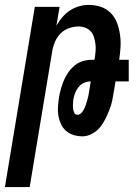

<svg xmlns="http://www.w3.org/2000/svg" viewBox="-52 -548 572 783"><path d="M-32 215 90 -520H191L178 -443Q188 -461 202 -477.5Q216 -494 233.5 -505.5Q251 -517 271 -522.5Q291 -528 310 -528Q336 -528 359.5 -520Q383 -512 400 -494.5Q417 -477 425.5 -454Q434 -431 437.5 -406Q441 -381 439.5 -355.5Q438 -330 434 -304H473V-216H419L413 -179Q410 -159 406 -139.5Q402 -120 394.5 -101Q387 -82 378 -63.5Q369 -45 356 -29Q343 -13 323.5 -2.5Q304 8 285 8Q266 8 248 2.5Q230 -3 217 -14.5Q204 -26 196.5 -42.5Q189 -59 186 -77Q183 -95 184.5 -114.5Q186 -134 189 -153Q192 -170 197 -187.5Q202 -205 209 -221.5Q216 -238 227 -253.5Q238 -269 252.5 -281Q267 -293 285 -298.5Q303 -304 320 -304H333L335 -313Q337 -327 338 -341.5Q339 -356 337 -370Q335 -384 331 -397Q327 -410 318 -420Q309 -430 296 -435Q283 -440 268 -440Q249 -440 229 -433Q209 -426 194.5 -411Q180 -396 172 -377Q164 -358 161 -339L69 215ZM264 -80Q274 -80 281 -88.5Q288 -97 292 -105.5Q296 -114 299 -123.5Q302 -133 304.5 -142Q307 -151 309 -160Q311 -169 312 -179L318 -216Q304 -216 290.5 -210Q277 -204 268 -192.5Q259 -181 254 -168Q249 -155 247 -141Q246 -132 245.5 -123Q245 -114 246 -105Q247 -96 251 -88Q255 -80 264 -80Z"/></svg>

Font: Iosevka Semibold Oblique
Style: Regular
Weight: 600
Italic angle: -9°
Monospace: yes
Designer: Belleve Invis
Foundry: Belleve Invis
Version: Version 32.5.0; ttfautohint (v1.8.4)